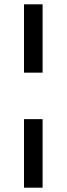

<svg xmlns="http://www.w3.org/2000/svg" viewBox="-20 -770 308 888"><path d="M91 98H177V-219H91ZM177 -750H91V-434H177Z"/></svg>

Font: Bounded Light
Style: Regular
Weight: 300
Designer: Vlad Churkin
Version: Version 3.0